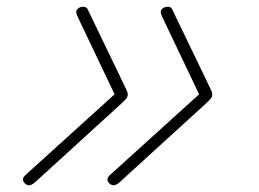

<svg xmlns="http://www.w3.org/2000/svg" viewBox="-20 -534 765 568"><path d="M54 9Q50 5 48.5 1Q47 -3 48.5 -7Q50 -11 54 -15L319 -255L209 -486Q202 -500 209 -507Q216 -514 226 -514Q233 -514 236.5 -510.5Q240 -507 241 -503L348 -281Q353 -271 355.5 -265Q358 -259 358 -254Q358 -247 352 -240.5Q346 -234 334 -223L85 4Q78 11 70 13.5Q62 16 54 9ZM304 9Q300 5 298.5 1Q297 -3 298.5 -7Q300 -11 304 -15L569 -255L459 -486Q452 -500 459 -507Q466 -514 476 -514Q483 -514 486.5 -510.5Q490 -507 491 -503L598 -281Q603 -271 605.5 -265Q608 -259 608 -254Q608 -247 602 -240.5Q596 -234 584 -223L335 4Q328 11 320 13.5Q312 16 304 9Z"/></svg>

Font: Playwrite RO Thin
Style: Regular
Weight: 250
Version: Version 1.002